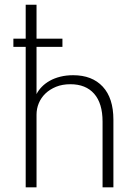

<svg xmlns="http://www.w3.org/2000/svg" viewBox="-20 -802 590 822"><path d="M136.4 -601.4V-399.1Q144.5 -415.5 158.9 -430.2Q173.2 -445 193 -456.1Q212.7 -467.3 238 -473.6Q263.2 -480 293.2 -480Q374.5 -480 420 -430.9Q465.5 -381.8 465.5 -289.5V0H419.1V-281.4Q419.1 -359.5 383.2 -400.5Q347.3 -441.4 281.4 -441.4Q246.8 -441.4 220 -430.5Q193.2 -419.5 174.5 -401.6Q155.9 -383.6 146.1 -360.2Q136.4 -336.8 136.4 -311.4V0H90V-601.4H37.3V-636.4H90V-781.8H136.4V-636.4H247.3V-601.4Z"/></svg>

Font: Spartan Light
Style: Regular
Weight: 300
Designer: Matt Bailey, Mirko Velimirovic
Foundry: Matt Bailey
Version: Version 1.005